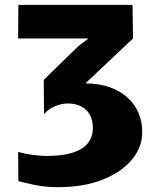

<svg xmlns="http://www.w3.org/2000/svg" viewBox="-20 -763 644 794"><path d="M220 11Q167 11 125.5 2.2Q84 -6.5 56 -14L55 -135Q74 -129 97 -125.2Q120 -121.5 140.5 -119.8Q161 -118 172 -118Q238.5 -118 281 -131.8Q323.5 -145.5 343.8 -171.5Q364 -197.5 364 -234Q364 -268.5 350.2 -290.8Q336.5 -313 314 -323.8Q291.5 -334.5 266 -335Q237.5 -336 209.2 -324.5Q181 -313 162 -291L161 -433L305 -573L346 -604H55L56 -743H528L530 -604L333 -418Q387.5 -418 431 -403.2Q474.5 -388.5 505.2 -361.2Q536 -334 552.2 -297.2Q568.5 -260.5 568 -216Q568.5 -155 525.8 -103.2Q483 -51.5 404.8 -20.2Q326.5 11 220 11Z"/></svg>

Font: Koeln Type Sans ExtraBold
Style: Regular
Weight: 800
Designer: Eben Sorkin
Foundry: Eben Sorkin
Version: Version 2.001